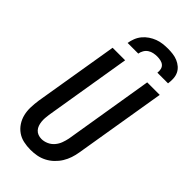

<svg xmlns="http://www.w3.org/2000/svg" viewBox="-295 -1021 1095 1095"><g transform="rotate(45 252.5 -473.5)"><path d="M205 8Q176 8 148.5 2Q121 -4 99 -19.5Q77 -35 62 -58Q47 -81 40.5 -108Q34 -135 35 -164Q36 -193 40 -222L125 -735H226L139 -207Q137 -193 136 -178.5Q135 -164 136.5 -150Q138 -136 142.5 -123Q147 -110 156 -100Q165 -90 178 -85Q191 -80 206 -80Q226 -80 246.5 -89Q267 -98 281.5 -115Q296 -132 303.5 -152.5Q311 -173 315 -193L404 -735H505L413 -179Q409 -154 401 -130Q393 -106 379.5 -84Q366 -62 346.5 -43.5Q327 -25 303.5 -13Q280 -1 255 3.5Q230 8 205 8ZM166 -815Q169 -835 177 -855.5Q185 -876 199 -893Q213 -910 231.5 -922.5Q250 -935 270 -942.5Q290 -950 311 -952.5Q332 -955 352 -955Q372 -955 392 -952.5Q412 -950 430 -942.5Q448 -935 462.5 -922.5Q477 -910 485 -893Q493 -876 494 -855.5Q495 -835 492 -815H406Q408 -829 405 -843Q402 -857 392 -865.5Q382 -874 368 -877Q354 -880 340 -880Q326 -880 311 -877Q296 -874 283 -865.5Q270 -857 262 -843Q254 -829 252 -815Z"/></g></svg>

Font: Iosevka Term Curly SmBd Obl
Style: Regular
Weight: 600
Italic angle: -9°
Designer: Belleve Invis
Foundry: Belleve Invis
Version: Version 32.3.0